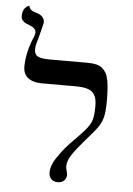

<svg xmlns="http://www.w3.org/2000/svg" viewBox="-54 -787 583 839"><g transform="rotate(5 238.0 -367.5)"><path d="M82 -558.1Q82 -535.2 98.4 -527.6Q114.7 -520 147 -520H316.9Q338.9 -520 354.7 -516.1Q370.6 -512.2 381.3 -502.7Q392.1 -493.2 398.4 -481.4Q404.8 -469.7 408.2 -450.2Q411.6 -430.7 412.8 -410.9Q414.1 -391.1 414.1 -360.8Q414.1 -315.4 408.2 -291.3Q402.3 -267.1 388.2 -246.3Q374 -225.6 335 -182.1Q296.9 -138.2 279.5 -111.3Q262.2 -84.5 262.2 -61Q262.2 -52.7 265.6 -41.5Q269 -30.3 269 -24.9Q269 -7.8 258.1 1.7Q247.1 11.2 230 11.2Q212.9 11.2 202.4 0.5Q191.9 -10.3 191.9 -29.8Q191.9 -43.5 197.5 -59.3Q203.1 -75.2 214.8 -92.8L236.3 -123Q246.1 -136.2 263.4 -155Q280.8 -173.8 287.1 -179.7L308.1 -201.2Q345.2 -239.3 355.7 -262Q366.2 -284.7 366.2 -332Q366.2 -352.5 363 -365.7Q359.9 -378.9 350.6 -390.6Q341.3 -402.3 322 -407.7Q302.7 -413.1 272.9 -413.1H125Q86.4 -413.1 64.2 -429.7Q42 -446.3 42 -479Q42 -534.2 65.9 -597.2Q77.1 -619.6 77.1 -632.8Q77.1 -651.4 44.9 -663.1Q11.2 -673.8 11.2 -698.2Q11.2 -710.9 14.4 -720.2Q17.6 -729.5 22 -734.1Q26.4 -738.8 30.5 -741.5Q34.7 -744.1 38.1 -745.1L41 -746.1Q43 -726.1 70.8 -719.2Q109.9 -708.5 109.9 -678.2Q109.9 -675.8 101.3 -642.1Q92.8 -608.4 90.8 -602.1Q82 -576.7 82 -558.1Z"/></g></svg>

Font: Linux Libertine Display G
Style: Regular
Weight: 400
Designer: Philipp H. Poll
Foundry: Philipp H. Poll
Version: Version 5.0.9